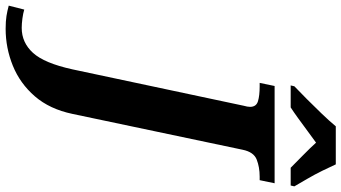

<svg xmlns="http://www.w3.org/2000/svg" viewBox="-443 -686 1211 681"><g transform="rotate(90 162.5 -345.5)"><path d="M-76 240Q-103 240 -121.5 237Q-140 234 -158 229L-144 174Q-131 178 -112.5 180.5Q-94 183 -79 183Q-27 183 9.5 143Q46 103 68 3L197 -604Q201 -618 201 -627Q201 -649 181 -655Q161 -661 129 -661H116L127 -714H472L461 -661H448Q415 -661 388 -650.5Q361 -640 353 -600L226 3Q209 84 163.5 136.5Q118 189 55 214.5Q-8 240 -76 240ZM128 -784Q148 -803 173.5 -828.5Q199 -854 225 -881Q251 -908 270 -931H405Q414 -911 427.5 -883.5Q441 -856 456.5 -829.5Q472 -803 483 -784L480 -771H417Q400 -788 373 -814.5Q346 -841 328 -861Q310 -848 287 -831Q264 -814 242 -798Q220 -782 203 -771H125Z"/></g></svg>

Font: Noto Serif
Style: Bold Italic
Weight: 700
Italic angle: -12°
Designer: Monotype Design Team
Foundry: Monotype Imaging Inc.
Version: Version 2.013